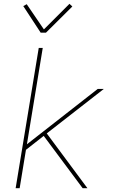

<svg xmlns="http://www.w3.org/2000/svg" viewBox="-20 -986 640 1006"><path d="M62 0 183 -735H204L121 -230L492 -520H524L225 -287L438 0H413L209 -274L116 -201L83 0ZM193 -815 102 -954 120 -964 210 -832 344 -966 359 -952 221 -815Z"/></svg>

Font: Iosevka Aile Thin Oblique
Style: Regular
Weight: 100
Italic angle: -9°
Designer: Belleve Invis
Foundry: Belleve Invis
Version: Version 31.1.0; ttfautohint (v1.8.4)